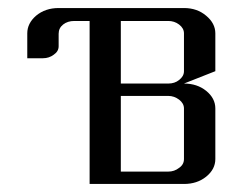

<svg xmlns="http://www.w3.org/2000/svg" viewBox="-20 -458 604 478"><path d="M47.9 -313V-375Q47.9 -399.9 69.8 -418.9Q92.8 -438 126 -438H438Q470.7 -438 493.2 -418.9Q516.1 -399.9 516.1 -375V-280.8L438 -250Q470.7 -250 493.2 -231.9Q516.1 -213.4 516.1 -188V-62Q516.1 -36.6 493.2 -18.1Q470.7 0 438 0H203.1V-405.8H165Q148.4 -405.8 137.2 -397Q126 -388.2 126 -374V-342.8Q126 -330.1 113.8 -321.8Q102.1 -313 86.9 -313ZM280.8 -30.8H398.9Q414.1 -30.8 425.8 -40Q438 -48.3 438 -62V-188Q438 -200.7 425.8 -210Q413.6 -219.2 398.9 -219.2H280.8ZM280.8 -250H398.9Q415 -250 425.8 -258.8Q438 -268.1 438 -280.8V-375Q438 -387.7 425.8 -397Q414.1 -405.8 398.9 -405.8H280.8Z"/></svg>

Font: Hhenum
Style: Regular
Weight: 400
Designer: T. Christopher White
Version: Version 1.0